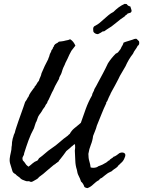

<svg xmlns="http://www.w3.org/2000/svg" viewBox="-20 -932 742 996"><path d="M450.2 -63.5Q463.9 -59.6 478.5 -63.5Q482.4 -64.5 484.9 -65.9Q487.3 -67.4 489.3 -69.3Q495.1 -71.3 501 -73.7Q506.8 -76.2 511.7 -78.1Q517.6 -82 522.9 -84.5Q528.3 -86.9 531.2 -88.9Q534.2 -90.8 539.6 -95.7Q544.9 -100.6 546.9 -99.6Q548.8 -104.5 558.1 -109.9Q567.4 -115.2 569.3 -119.1Q574.2 -119.1 585.4 -127Q596.7 -134.8 599.6 -137.7Q611.3 -142.6 619.6 -140.1Q627.9 -137.7 629.9 -130.9Q630.9 -126 628.9 -119.6Q627 -113.3 623.5 -106.4Q620.1 -99.6 615.2 -93.8Q610.4 -87.9 606.4 -85.9Q606.4 -84 599.1 -78.1Q591.8 -72.3 591.8 -70.3Q589.8 -66.4 582 -61Q574.2 -55.7 571.3 -53.7Q569.3 -52.7 565.4 -49.3Q561.5 -45.9 559.6 -43.9Q555.7 -42 549.8 -39.1Q543.9 -36.1 540 -34.2Q532.2 -29.3 524.4 -22.5Q516.6 -15.6 508.8 -9.8Q503.9 -7.8 500 -5.4Q496.1 -2.9 494.1 2Q478.5 9.8 464.4 23.9Q450.2 38.1 433.6 43.9Q428.7 43 425.3 42Q421.9 41 418 38.1Q412.1 19.5 400.4 9.8Q395.5 -5.9 388.2 -19.5Q380.9 -33.2 378.9 -50.8Q371.1 -74.2 370.6 -99.1Q370.1 -124 368.2 -150.4Q371.1 -164.1 369.1 -183.6Q364.3 -183.6 361.3 -180.2Q358.4 -176.8 355.5 -174.8Q350.6 -171.9 347.7 -168.5Q344.7 -165 341.8 -163.1Q332 -154.3 327.6 -151.4Q323.2 -148.4 321.3 -144.5Q315.4 -136.7 308.6 -127Q301.8 -117.2 294.9 -109.4Q288.1 -100.6 286.1 -98.6Q284.2 -96.7 283.2 -92.8Q279.3 -91.8 277.3 -89.4Q275.4 -86.9 271.5 -85.9Q268.6 -82 265.1 -80.1Q261.7 -78.1 258.8 -76.2Q250 -69.3 241.2 -61.5Q232.4 -53.7 222.7 -45.9Q213.9 -38.1 204.1 -29.8Q194.3 -21.5 182.6 -13.7Q177.7 -5.9 168.9 -1.5Q160.2 2.9 152.3 7.8Q142.6 13.7 137.2 10.7Q131.8 7.8 127.9 7.8Q119.1 9.8 111.8 6.3Q104.5 2.9 95.7 0Q87.9 -3.9 85 -7.8Q82 -11.7 74.2 -16.6Q70.3 -18.6 66.9 -22Q63.5 -25.4 59.6 -29.3Q47.9 -34.2 44.4 -44.4Q41 -54.7 38.1 -65.4Q34.2 -76.2 31.7 -86.4Q29.3 -96.7 30.3 -108.4Q32.2 -125 36.1 -140.6Q40 -156.2 40 -169.9Q42 -177.7 42 -186.5Q42 -195.3 43.9 -202.1Q44.9 -209 45.9 -212.9Q46.9 -216.8 48.8 -221.7Q50.8 -232.4 56.6 -243.2Q59.6 -256.8 64.9 -272Q70.3 -287.1 75.2 -302.7Q81.1 -321.3 88.4 -339.8Q95.7 -358.4 101.6 -377Q104.5 -383.8 106 -390.1Q107.4 -396.5 110.4 -403.3Q112.3 -406.2 114.7 -409.2Q117.2 -412.1 119.1 -416Q121.1 -418.9 122.6 -422.9Q124 -426.8 127 -428.7Q131.8 -442.4 139.2 -452.6Q146.5 -462.9 154.3 -473.6Q159.2 -476.6 160.2 -483.4Q167 -489.3 170.9 -497.6Q174.8 -505.9 181.6 -512.7Q184.6 -523.4 189 -532.2Q193.4 -541 195.3 -551.8Q203.1 -571.3 211.9 -589.4Q220.7 -607.4 230.5 -626Q230.5 -630.9 234.4 -636.7Q236.3 -645.5 238.8 -651.9Q241.2 -658.2 245.1 -664.1Q246.1 -671.9 250 -674.8Q253.9 -677.7 254.9 -685.5Q258.8 -688.5 259.3 -691.9Q259.8 -695.3 261.7 -697.3Q265.6 -704.1 272.9 -707Q280.3 -710 285.2 -715.8Q293 -716.8 301.8 -717.8Q310.5 -718.8 320.3 -721.7Q330.1 -723.6 334.5 -724.6Q338.9 -725.6 343.8 -728.5Q353.5 -722.7 359.9 -714.4Q366.2 -706.1 371.1 -695.3Q363.3 -685.5 359.4 -680.2Q355.5 -674.8 350.6 -668.9Q344.7 -659.2 339.8 -648.4Q335 -637.7 330.1 -627L319.3 -605.5Q316.4 -596.7 312 -588.4Q307.6 -580.1 304.7 -571.3Q301.8 -564.5 301.3 -560.5Q300.8 -556.6 298.8 -552.7Q295.9 -544.9 291.5 -538.1Q287.1 -531.2 286.1 -522.5Q278.3 -507.8 272 -497.1Q265.6 -486.3 260.7 -474.6Q258.8 -471.7 258.3 -469.2Q257.8 -466.8 255.9 -463.9Q253.9 -460.9 250 -453.1Q245.1 -444.3 241.2 -434.1Q237.3 -423.8 232.4 -415Q225.6 -404.3 225.6 -401.9Q225.6 -399.4 223.6 -396.5Q216.8 -388.7 215.8 -385.3Q214.8 -381.8 212.9 -378.9Q210 -375 207.5 -371.6Q205.1 -368.2 202.1 -364.3Q200.2 -360.4 197.3 -355.5Q194.3 -350.6 191.4 -346.7Q182.6 -335.9 177.7 -326.2Q173.8 -317.4 171.9 -309.6Q169.9 -301.8 166 -296.9Q164.1 -289.1 161.1 -282.2Q158.2 -275.4 156.2 -266.6Q139.6 -236.3 127.9 -204.1Q116.2 -171.9 105.5 -137.7Q105.5 -128.9 99.6 -120.6Q93.8 -112.3 98.6 -99.6Q107.4 -90.8 110.4 -85.4Q113.3 -80.1 116.2 -77.1Q119.1 -74.2 122.1 -71.8Q125 -69.3 127.9 -67.4Q138.7 -75.2 148.9 -84.5Q159.2 -93.8 172.9 -98.6Q175.8 -99.6 178.2 -104.5Q180.7 -109.4 182.6 -111.3Q199.2 -123 214.4 -136.7Q229.5 -150.4 247.1 -162.1Q269.5 -176.8 289.6 -194.8Q309.6 -212.9 332 -228.5Q336.9 -234.4 341.8 -237.3Q350.6 -253.9 363.8 -265.1Q377 -276.4 390.6 -287.1Q392.6 -289.1 395 -291Q397.5 -293 399.4 -294.9Q412.1 -332 425.3 -368.2Q438.5 -404.3 457 -436.5Q459 -447.3 463.4 -454.1Q467.8 -460.9 469.7 -469.7Q475.6 -479.5 479 -485.8Q482.4 -492.2 485.4 -498Q499 -523.4 513.2 -549.8Q527.3 -576.2 540 -603.5Q556.6 -629.9 581.1 -654.3Q590.8 -657.2 595.7 -665Q601.6 -671.9 602.5 -673.8Q603.5 -675.8 605.5 -677.7L610.4 -688.5Q617.2 -699.2 618.2 -702.6Q619.1 -706.1 621.1 -710.9Q632.8 -715.8 644 -718.8Q655.3 -721.7 666 -725.6Q671.9 -727.5 676.3 -729.5Q680.7 -731.4 688.5 -730.5Q695.3 -724.6 701.2 -717.8Q703.1 -710 701.7 -703.6Q700.2 -697.3 694.3 -694.3Q688.5 -682.6 681.6 -673.8Q674.8 -665 669.9 -653.3Q658.2 -638.7 648.4 -622.1Q638.7 -605.5 630.9 -587.9Q622.1 -571.3 611.8 -555.2Q601.6 -539.1 593.8 -521.5Q585.9 -504.9 577.1 -489.7Q568.4 -474.6 559.6 -458Q553.7 -448.2 553.7 -446.8Q553.7 -445.3 552.7 -443.4Q550.8 -439.5 548.3 -435.1Q545.9 -430.7 543.9 -425.8Q542 -420.9 540 -416.5Q538.1 -412.1 536.1 -407.2Q534.2 -404.3 532.2 -402.3Q530.3 -400.4 531.2 -396.5Q517.6 -368.2 505.9 -338.4Q494.1 -308.6 482.4 -280.3Q478.5 -264.6 473.1 -252.4Q467.8 -240.2 462.9 -226.6Q460 -202.1 451.2 -180.7Q442.4 -159.2 438.5 -133.8Q438.5 -111.3 443.4 -95.7Q448.2 -80.1 450.2 -63.5ZM637.7 -911.1Q641.6 -901.4 656.2 -898.4Q658.2 -890.6 661.6 -881.3Q665 -872.1 657.2 -866.2Q645.5 -863.3 642.6 -861.8Q639.6 -860.4 638.7 -856.4Q631.8 -855.5 628.9 -848.6Q603.5 -832 581.5 -813Q559.6 -793.9 534.2 -779.3Q523.4 -771.5 521 -770Q518.6 -768.6 513.7 -769.5Q502.9 -761.7 488.3 -754.9Q473.6 -754.9 464.8 -766.6Q462.9 -776.4 463.4 -784.2Q463.9 -792 470.7 -796.9Q485.4 -803.7 497.1 -813.5Q508.8 -823.2 520 -833.5Q531.2 -843.8 543 -853.5Q554.7 -863.3 568.4 -870.1Q581.1 -882.8 595.2 -893.6Q609.4 -904.3 627 -912.1Q630.9 -912.1 633.3 -911.1Q635.7 -910.2 637.7 -911.1Z"/></svg>

Font: Seaweed Script
Style: Regular
Weight: 400
Designer: Squid
Foundry: Font Diner, Inc DBA Neapolitan
Version: Version 1.000